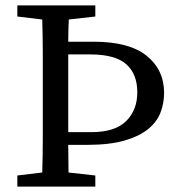

<svg xmlns="http://www.w3.org/2000/svg" viewBox="-20 -689 650 709"><path d="M317 -201Q405 -201 446 -242Q487 -283 487 -348Q487 -416 446 -452Q405 -488 314 -488H232V-201ZM232 -154Q232 -128 232.5 -103Q233 -78 233 -52L332 -41V0H44V-41L136 -52Q138 -115 138 -179.5Q138 -244 138 -310V-359Q138 -424 138 -488Q138 -552 136 -617L44 -628V-669H332V-628L234 -617Q233 -597 232.5 -576Q232 -555 232 -535H326Q457 -535 521.5 -483Q586 -431 586 -346Q586 -310 573.5 -275.5Q561 -241 529 -214Q497 -187 441.5 -170.5Q386 -154 300 -154Z"/></svg>

Font: SourceSerifPro
Style: Book
Weight: 400
Designer: Frank Grießhammer
Foundry: Adobe Systems Incorporated
Version: Version 1.014;PS Version 1.0;hotconv 1.0.73;makeotf.lib2.5.5